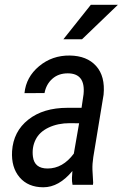

<svg xmlns="http://www.w3.org/2000/svg" viewBox="-20 -770 511 800"><path d="M282.2 0Q279.3 -14.6 279.8 -28.8L281.7 -57.6Q225.6 10.3 160.6 10.3Q97.2 10.3 61.8 -31Q26.4 -72.3 30.3 -140.1Q35.6 -222.2 97.9 -271.5Q160.2 -320.8 261.2 -320.8H319.8L328.1 -377Q336.9 -464.4 262.2 -464.4Q223.6 -464.4 198 -441.7Q172.4 -418.9 165.5 -382.3L82 -381.8Q88.4 -448.7 142.8 -494.1Q197.3 -539.6 271 -538.6Q342.3 -537.6 380.6 -494.9Q418.9 -452.1 411.6 -375.5L368.7 -115.2Q364.3 -87.4 365.2 -62L368.2 -8.3L367.2 0ZM178.2 -67.9Q241.7 -67.9 287.6 -129.9L309.6 -256.3L271 -256.8Q221.2 -256.8 182.6 -238.5Q144 -220.2 128.2 -187.7Q112.3 -155.3 117.2 -117.2Q123.5 -67.9 178.2 -67.9ZM358.4 -750H471.2L321.8 -606.4H244.1Z"/></svg>

Font: TypoPRO Roboto
Style: Italic
Weight: 400
Italic angle: -12°
Designer: Google
Version: Version 2.136; 2016